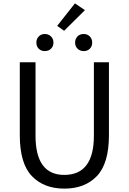

<svg xmlns="http://www.w3.org/2000/svg" viewBox="-20 -1102 761 1135"><path d="M97 -303V-734H190V-300Q190 -68 360 -68Q535 -68 535 -300V-734H624V-303Q624 -136 553 -61.5Q482 13 360.5 13Q239 13 168 -61.5Q97 -136 97 -303ZM281.5 -814Q267 -800 245 -800Q223 -800 209 -814Q195 -828 195 -850Q195 -872 209 -886.5Q223 -901 245 -901Q267 -901 281.5 -886.5Q296 -872 296 -850Q296 -828 281.5 -814ZM359 -920 318 -949 423 -1082 482 -1042ZM511 -814Q497 -800 475 -800Q453 -800 438.5 -814Q424 -828 424 -850Q424 -872 438 -886.5Q452 -901 474.5 -901Q497 -901 511 -886.5Q525 -872 525 -850Q525 -828 511 -814Z"/></svg>

Font: Swei Fan Sans CJK TC
Style: Regular
Weight: 400
Version: Version 2.130